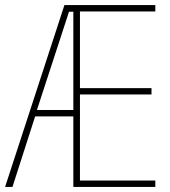

<svg xmlns="http://www.w3.org/2000/svg" viewBox="-20 -734 668 754"><path d="M590 0H268V-277H118L29 0H0L233 -714H590V-689H294V-388H575V-363H294V-25H590ZM125 -302H268V-688H251Z"/></svg>

Font: Noto Sans Telugu Condensed Thin
Style: Regular
Weight: 100
Width: 3
Designer: Jelle Bosma - Monotype Design Team
Foundry: Monotype Imaging Inc.
Version: Version 2.005; ttfautohint (v1.8.4.7-5d5b)